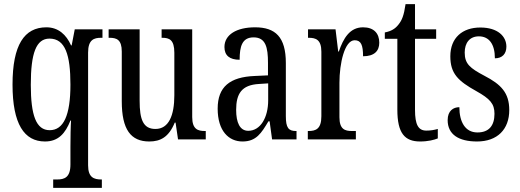

<svg xmlns="http://www.w3.org/2000/svg" viewBox="-20 -679 2531 935"><path d="M239 236H476V195H474C438 195 409 186 409 126V-423C409 -486 438 -495 472 -495H479V-536H344L329 -458H326C303 -510 264 -546 206 -546C98 -546 41 -460 41 -267C41 -75 98 10 199 10C264 10 298 -29 323 -92H326C324 -67 323 -7 323 37V122C323 186 293 195 258 195H239ZM222 -45C156 -45 130 -117 130 -266C130 -420 156 -491 221 -491C298 -491 323 -411 323 -267C323 -116 289 -45 222 -45Z M707 10C761 10 802 -11 831 -82H835L847 0H982V-41H978C944 -41 916 -49 916 -109V-536H767V-495H770C804 -495 829 -486 829 -422V-215C829 -117 802 -51 737 -51C677 -51 660 -97 660 -188V-536H509V-495H513C548 -495 573 -486 573 -428V-186C573 -48 617 10 707 10Z M1161 10C1228 10 1253 -31 1287 -88H1293L1305 0H1424V-41H1421C1385 -41 1372 -57 1372 -113V-372C1372 -499 1321 -546 1222 -546C1132 -546 1073 -510 1073 -450C1073 -409 1098 -388 1147 -388C1147 -453 1159 -497 1215 -497C1274 -497 1285 -448 1285 -373V-312L1220 -309C1099 -304 1040 -256 1040 -150C1040 -41 1094 10 1161 10ZM1189 -42C1148 -42 1130 -82 1130 -144C1130 -223 1157 -265 1240 -270L1286 -273V-191C1286 -106 1248 -42 1189 -42Z M1479 0H1713V-41H1694C1660 -41 1633 -49 1633 -108V-276C1633 -370 1658 -483 1707 -483C1738 -483 1748 -460 1748 -405C1803 -405 1827 -431 1827 -471C1827 -516 1801 -546 1748 -546C1683 -546 1652 -492 1630 -428H1627L1614 -536H1480V-495H1483C1518 -495 1545 -486 1545 -427V-113C1545 -50 1517 -41 1482 -41H1479Z M2026 10C2065 10 2095 2 2112 -5V-51C2094 -46 2078 -43 2056 -43C2017 -43 2001 -72 2001 -144V-490H2104V-536H2001V-659H1955C1947 -603 1937 -580 1921 -560C1905 -539 1885 -527 1854 -521V-490H1915V-145C1915 -30 1951 10 2026 10Z M2303 10C2402 10 2460 -49 2460 -143C2460 -227 2420 -268 2339 -310C2269 -347 2243 -368 2243 -423C2243 -470 2267 -502 2312 -502C2361 -502 2390 -465 2390 -395C2426 -395 2446 -417 2446 -452C2446 -502 2404 -545 2319 -545C2232 -545 2173 -495 2173 -405C2173 -321 2210 -285 2300 -235C2366 -198 2388 -174 2388 -125C2388 -67 2361 -34 2305 -34C2245 -34 2217 -86 2217 -157C2188 -157 2160 -140 2160 -94C2160 -24 2214 10 2303 10Z"/></svg>

Font: Noto Serif Sinhala ExtraCondensed
Style: Regular
Weight: 400
Width: 2
Designer: Jelle Bosma - Monotype Design Team
Foundry: Monotype Imaging Inc.
Version: Version 2.007